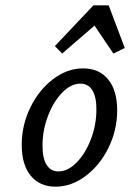

<svg xmlns="http://www.w3.org/2000/svg" viewBox="-20 -679 513 710"><path d="M60.4 -143Q60.4 -216.5 92.2 -281.6Q124 -346.7 176.4 -386.4Q228.8 -426.1 287.2 -426.1Q347 -426.1 380.2 -385.1Q413.3 -344.2 413.3 -271Q413.3 -198.3 381.5 -133.2Q349.7 -68.1 296.9 -28.4Q244.1 11.3 185.7 11.3Q126.7 11.3 93.5 -29.3Q60.4 -69.9 60.4 -143ZM336.5 -274.2Q336.5 -321.6 321.3 -345.6Q306.1 -369.7 277.2 -369.7Q242.4 -369.7 210 -336.4Q177.5 -303.2 157.4 -250.2Q137.2 -197.2 137.2 -140.6Q137.2 -93.2 152.4 -69.2Q167.6 -45.2 196.4 -45.2Q231.2 -45.2 263.6 -78.3Q296.1 -111.5 316.3 -164.6Q336.5 -217.6 336.5 -274.2ZM182.9 -508.6 325.5 -659.2H381.9L441.4 -501.5L399.2 -481L313.9 -607.6L360.5 -611L209.8 -481Z"/></svg>

Font: Playfair Micro SmCond SmLight
Style: Italic
Weight: 360
Width: 4
Italic angle: -15.6°
Designer: Claus Eggers Sørensen
Foundry: Claus Eggers Sørensen
Version: Version 2.203;Glyphs 3.3 (3326)